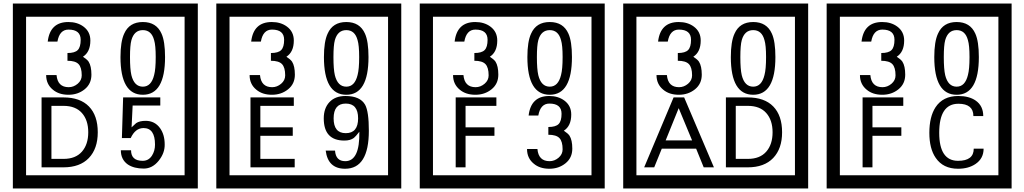

<svg xmlns="http://www.w3.org/2000/svg" viewBox="-20 -980 5815 1090"><path d="M1103 90H53V-960H1103ZM1028 15V-885H128V15ZM499 -556Q499 -504 460.5 -473Q422 -442 369 -442Q314 -442 280 -471Q242 -502 242 -554H301Q307 -485 370 -485Q398 -485 421 -504.5Q444 -524 444 -552Q444 -597 426 -616Q408 -635 363 -635V-679Q405 -679 421.5 -696Q438 -713 438 -754Q438 -812 369 -812Q318 -812 306 -744H251Q264 -855 368 -855Q419 -855 454 -829Q493 -800 493 -750Q493 -685 451 -658Q475 -642 483 -630Q499 -605 499 -556ZM917 -656Q917 -442 791 -442Q664 -442 664 -656Q664 -744 685 -789Q714 -855 791 -855Q868 -855 897 -789Q917 -745 917 -656ZM864 -656Q864 -723 855 -752Q840 -809 791 -809Q742 -809 726 -752Q718 -723 718 -656Q718 -587 726 -553Q742 -488 791 -488Q839 -488 855 -554Q864 -587 864 -656ZM535 -229Q535 -136 484.5 -83Q434 -30 340 -30H216V-427H340Q435 -427 485 -375.5Q535 -324 535 -229ZM481 -229Q481 -298 445 -338.5Q409 -379 341 -379H272V-78H341Q409 -78 445 -119Q481 -160 481 -229ZM915 -160Q916 -111 880.5 -67Q845 -23 796 -23Q741 -23 706 -46Q666 -74 666 -127H724Q724 -67 790 -67Q824 -67 843 -97Q860 -124 860 -159Q860 -253 795 -253Q748 -253 722 -196H672L679 -427H890V-381H733L727 -257Q740 -269 753 -281Q772 -294 807 -294Q859 -294 889 -252Q915 -215 915 -160Z M2258 90H1208V-960H2258ZM2183 15V-885H1283V15ZM1654 -556Q1654 -504 1615.5 -473Q1577 -442 1524 -442Q1469 -442 1435 -471Q1397 -502 1397 -554H1456Q1462 -485 1525 -485Q1553 -485 1576 -504.5Q1599 -524 1599 -552Q1599 -597 1581 -616Q1563 -635 1518 -635V-679Q1560 -679 1576.5 -696Q1593 -713 1593 -754Q1593 -812 1524 -812Q1473 -812 1461 -744H1406Q1419 -855 1523 -855Q1574 -855 1609 -829Q1648 -800 1648 -750Q1648 -685 1606 -658Q1630 -642 1638 -630Q1654 -605 1654 -556ZM2072 -656Q2072 -442 1946 -442Q1819 -442 1819 -656Q1819 -744 1840 -789Q1869 -855 1946 -855Q2023 -855 2052 -789Q2072 -745 2072 -656ZM2019 -656Q2019 -723 2010 -752Q1995 -809 1946 -809Q1897 -809 1881 -752Q1873 -723 1873 -656Q1873 -587 1881 -553Q1897 -488 1946 -488Q1994 -488 2010 -554Q2019 -587 2019 -656ZM1653 -30H1402V-427H1648V-379H1458V-257H1642V-209H1458V-78H1653ZM2074 -238Q2074 -22 1939 -22Q1842 -22 1829 -125H1882Q1886 -65 1940 -65Q2023 -65 2020 -232Q1999 -205 1989 -197Q1969 -182 1935 -182Q1818 -182 1818 -308Q1818 -366 1850.5 -400.5Q1883 -435 1941 -435Q2025 -435 2053 -385Q2074 -346 2074 -238ZM2013 -308Q2013 -392 1943 -392Q1874 -392 1874 -308Q1874 -224 1943 -224Q2013 -224 2013 -308Z M3413 90H2363V-960H3413ZM3338 15V-885H2438V15ZM2809 -556Q2809 -504 2770.5 -473Q2732 -442 2679 -442Q2624 -442 2590 -471Q2552 -502 2552 -554H2611Q2617 -485 2680 -485Q2708 -485 2731 -504.5Q2754 -524 2754 -552Q2754 -597 2736 -616Q2718 -635 2673 -635V-679Q2715 -679 2731.5 -696Q2748 -713 2748 -754Q2748 -812 2679 -812Q2628 -812 2616 -744H2561Q2574 -855 2678 -855Q2729 -855 2764 -829Q2803 -800 2803 -750Q2803 -685 2761 -658Q2785 -642 2793 -630Q2809 -605 2809 -556ZM3227 -656Q3227 -442 3101 -442Q2974 -442 2974 -656Q2974 -744 2995 -789Q3024 -855 3101 -855Q3178 -855 3207 -789Q3227 -745 3227 -656ZM3174 -656Q3174 -723 3165 -752Q3150 -809 3101 -809Q3052 -809 3036 -752Q3028 -723 3028 -656Q3028 -587 3036 -553Q3052 -488 3101 -488Q3149 -488 3165 -554Q3174 -587 3174 -656ZM2798 -379H2623V-257H2787V-209H2623V-30H2567V-427H2798ZM3229 -136Q3229 -84 3190.5 -53Q3152 -22 3099 -22Q3044 -22 3010 -51Q2972 -82 2972 -134H3031Q3037 -65 3100 -65Q3128 -65 3151 -84.5Q3174 -104 3174 -132Q3174 -177 3156 -196Q3138 -215 3093 -215V-259Q3135 -259 3151.5 -276Q3168 -293 3168 -334Q3168 -392 3099 -392Q3048 -392 3036 -324H2981Q2994 -435 3098 -435Q3149 -435 3184 -409Q3223 -380 3223 -330Q3223 -265 3181 -238Q3205 -222 3213 -210Q3229 -185 3229 -136Z M4568 90H3518V-960H4568ZM4493 15V-885H3593V15ZM3964 -556Q3964 -504 3925.5 -473Q3887 -442 3834 -442Q3779 -442 3745 -471Q3707 -502 3707 -554H3766Q3772 -485 3835 -485Q3863 -485 3886 -504.5Q3909 -524 3909 -552Q3909 -597 3891 -616Q3873 -635 3828 -635V-679Q3870 -679 3886.5 -696Q3903 -713 3903 -754Q3903 -812 3834 -812Q3783 -812 3771 -744H3716Q3729 -855 3833 -855Q3884 -855 3919 -829Q3958 -800 3958 -750Q3958 -685 3916 -658Q3940 -642 3948 -630Q3964 -605 3964 -556ZM4382 -656Q4382 -442 4256 -442Q4129 -442 4129 -656Q4129 -744 4150 -789Q4179 -855 4256 -855Q4333 -855 4362 -789Q4382 -745 4382 -656ZM4329 -656Q4329 -723 4320 -752Q4305 -809 4256 -809Q4207 -809 4191 -752Q4183 -723 4183 -656Q4183 -587 4191 -553Q4207 -488 4256 -488Q4304 -488 4320 -554Q4329 -587 4329 -656ZM4033 -30H3975L3932 -136H3737L3694 -30H3637L3804 -427H3864ZM3909 -183 3833 -366 3759 -183ZM4420 -229Q4420 -136 4369.5 -83Q4319 -30 4225 -30H4101V-427H4225Q4320 -427 4370 -375.5Q4420 -324 4420 -229ZM4366 -229Q4366 -298 4330 -338.5Q4294 -379 4226 -379H4157V-78H4226Q4294 -78 4330 -119Q4366 -160 4366 -229Z M5723 90H4673V-960H5723ZM5648 15V-885H4748V15ZM5119 -556Q5119 -504 5080.5 -473Q5042 -442 4989 -442Q4934 -442 4900 -471Q4862 -502 4862 -554H4921Q4927 -485 4990 -485Q5018 -485 5041 -504.5Q5064 -524 5064 -552Q5064 -597 5046 -616Q5028 -635 4983 -635V-679Q5025 -679 5041.5 -696Q5058 -713 5058 -754Q5058 -812 4989 -812Q4938 -812 4926 -744H4871Q4884 -855 4988 -855Q5039 -855 5074 -829Q5113 -800 5113 -750Q5113 -685 5071 -658Q5095 -642 5103 -630Q5119 -605 5119 -556ZM5537 -656Q5537 -442 5411 -442Q5284 -442 5284 -656Q5284 -744 5305 -789Q5334 -855 5411 -855Q5488 -855 5517 -789Q5537 -745 5537 -656ZM5484 -656Q5484 -723 5475 -752Q5460 -809 5411 -809Q5362 -809 5346 -752Q5338 -723 5338 -656Q5338 -587 5346 -553Q5362 -488 5411 -488Q5459 -488 5475 -554Q5484 -587 5484 -656ZM5108 -379H4933V-257H5097V-209H4933V-30H4877V-427H5108ZM5564 -136Q5564 -80 5518 -49Q5478 -22 5419 -22Q5334 -22 5292 -84Q5256 -136 5256 -226Q5256 -317 5291 -371Q5333 -435 5420 -435Q5482 -435 5519 -409Q5562 -379 5562 -321H5506Q5506 -391 5421 -391Q5312 -391 5312 -226Q5312 -67 5419 -67Q5508 -67 5508 -136Z"/></svg>

Font: Unicode BMP Fallback SIL
Style: Regular
Weight: 400
Foundry: NRSI, SIL International
Version: Version 5.1 Based on Unicode 5.1